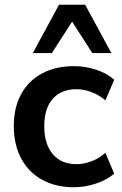

<svg xmlns="http://www.w3.org/2000/svg" viewBox="-20 -777 512 807"><path d="M291 10Q214 10 157 -21.5Q100 -53 69 -111Q38 -169 38 -247Q38 -325 69 -381.5Q100 -438 157 -468.5Q214 -499 291 -499Q338 -499 384 -484Q430 -469 460 -442L423 -355Q397 -378 364.5 -390Q332 -402 302 -402Q237 -402 201.5 -361.5Q166 -321 166 -246Q166 -172 201.5 -129.5Q237 -87 302 -87Q331 -87 364 -99Q397 -111 423 -135L460 -47Q430 -21 383.5 -5.5Q337 10 291 10ZM118 -554 228 -757H338L448 -554H368L283 -686L198 -554Z"/></svg>

Font: Nunito Sans 12pt ExtraLight
Style: Regular
Weight: 200
Version: Version 3.101;gftools[0.9.27]